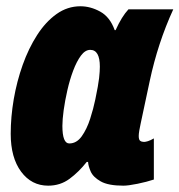

<svg xmlns="http://www.w3.org/2000/svg" viewBox="-20 -583 573 613"><path d="M133.8 9.8Q80.6 9.8 47.4 -34.9Q14.2 -79.6 14.2 -155.8Q14.2 -209.5 23.9 -266.4Q33.7 -323.2 52.5 -376Q71.3 -428.7 98.4 -470.9Q125.5 -513.2 160.4 -538.1Q195.3 -563 236.8 -563Q269 -563 300 -545.9Q331.1 -528.8 346.2 -486.8H349.1Q368.7 -530.3 390.1 -553.2H533.2Q483.9 -445.8 458 -324.2L429.2 -189Q426.8 -178.2 424.8 -166.7Q422.9 -155.3 422.9 -148.9Q422.9 -136.7 427.7 -133.3Q432.6 -129.9 439.9 -129.9Q444.3 -129.9 452.4 -132.3Q460.4 -134.8 471.2 -141.1V-9.8Q449.2 -2.4 419.4 3.7Q389.6 9.8 374 9.8Q325.7 9.8 301.5 -3.9Q277.3 -17.6 269.5 -35.6Q261.7 -53.7 261.2 -65.9H256.8Q231.4 -33.7 201.9 -12Q172.4 9.8 133.8 9.8ZM201.2 -125Q224.6 -125 241 -147.9Q257.3 -170.9 267.8 -203.6Q278.3 -236.3 284.2 -265.1Q293.9 -311.5 296.4 -333.7Q298.8 -356 298.8 -370.1Q298.8 -423.8 268.1 -423.8Q252 -423.8 238.3 -405.3Q224.6 -386.7 213.6 -357.4Q202.6 -328.1 195.1 -294.9Q187.5 -261.7 183.3 -231.4Q179.2 -201.2 179.2 -181.2Q179.2 -125 201.2 -125Z"/></svg>

Font: Open Sans Condensed ExtraBold
Style: Italic
Weight: 800
Width: 3
Italic angle: -12°
Designer: Monotype Design Team
Foundry: Monotype Imaging Inc.
Version: Version 3.003; ttfautohint (v1.8.4)